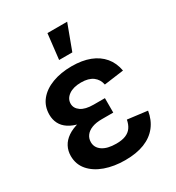

<svg xmlns="http://www.w3.org/2000/svg" viewBox="-182 -863 900 984"><g transform="rotate(-30 267.5 -371.0)"><path d="M270.5 10.3Q205.1 10.3 152.3 -8.5Q99.6 -27.3 69.1 -62.7Q38.6 -98.1 38.6 -147.5Q38.6 -177.7 51.8 -202.9Q64.9 -228 91.6 -246.3Q118.2 -264.6 158.7 -274.7Q199.2 -284.7 253.4 -284.7H338.4V-231.9H270Q236.8 -231.9 212.9 -222.9Q189 -213.9 176 -197Q163.1 -180.2 163.1 -157.7Q163.1 -125 191.9 -105.5Q220.7 -85.9 272.9 -85.9Q307.1 -85.9 329.1 -95Q351.1 -104 363.5 -121.8Q376 -139.6 380.9 -166L498 -151.4Q489.7 -100.1 461.2 -63.7Q432.6 -27.3 385 -8.5Q337.4 10.3 270.5 10.3ZM255.9 -258.8Q202.1 -258.8 162.8 -267.6Q123.5 -276.4 98.4 -293Q73.2 -309.6 61.3 -333.3Q49.3 -356.9 49.3 -385.7Q49.3 -435.5 77.9 -470.9Q106.4 -506.3 157 -525.4Q207.5 -544.4 272 -544.4Q333.5 -544.4 378.9 -526.9Q424.3 -509.3 452.4 -475.8Q480.5 -442.4 489.3 -393.6L373 -377.9Q366.7 -410.6 341.6 -429.4Q316.4 -448.2 272 -448.2Q226.1 -448.2 199 -429Q171.9 -409.7 171.9 -379.9Q171.9 -353 197.3 -335.2Q222.7 -317.4 271.5 -317.4H338.4V-258.8ZM232.9 -604 250 -753.4H366.7L311 -604Z"/></g></svg>

Font: Inter 20pt SemiBold
Style: Regular
Weight: 600
Version: Version 4.001;git-66647c0bb